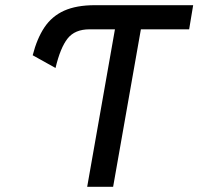

<svg xmlns="http://www.w3.org/2000/svg" viewBox="-20 -720 764 740"><path d="M316 0 423 -607H325Q268.5 -607 240.5 -571.5Q212.5 -536 194 -458L106 -507Q122.5 -571.5 151.2 -614.5Q180 -657.5 227.2 -678.8Q274.5 -700 345.5 -700H724.5L709 -607H523L416 0Z"/></svg>

Font: Overpass Medium
Style: Italic
Weight: 500
Italic angle: -10°
Designer: Delve Withrington, Dave Bailey, Thomas Jockin
Foundry: Delve Fonts LLC
Version: Version 4.000